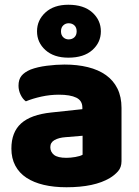

<svg xmlns="http://www.w3.org/2000/svg" viewBox="-20 -773 584 809"><path d="M260 -108Q277 -108 297.5 -111.5Q318 -115 328 -121V-201L256 -195Q228 -193 210 -183Q192 -173 192 -153Q192 -133 207.5 -120.5Q223 -108 260 -108ZM252 -501Q306 -501 350.5 -490Q395 -479 426.5 -456.5Q458 -434 475 -399.5Q492 -365 492 -318V-94Q492 -68 477.5 -51.5Q463 -35 443 -23Q378 16 260 16Q207 16 164.5 6Q122 -4 91.5 -24Q61 -44 44.5 -75Q28 -106 28 -147Q28 -216 69 -253Q110 -290 196 -299L327 -313V-320Q327 -349 301.5 -361.5Q276 -374 228 -374Q191 -374 154.5 -366Q118 -358 89 -346Q76 -355 67 -373.5Q58 -392 58 -412Q58 -438 70.5 -453.5Q83 -469 109 -480Q138 -491 177.5 -496Q217 -501 252 -501ZM136 -641Q136 -688 171.5 -720.5Q207 -753 268 -753Q333 -753 369 -720.5Q405 -688 405 -641Q405 -594 369 -562Q333 -530 268 -530Q207 -530 171.5 -562Q136 -594 136 -641ZM237 -641Q237 -625 246.5 -616Q256 -607 269 -607Q284 -607 293.5 -616Q303 -625 303 -641Q303 -657 293.5 -666Q284 -675 269 -675Q256 -675 246.5 -666Q237 -657 237 -641Z"/></svg>

Font: Baloo Chettan 2 ExtraBold
Style: Regular
Weight: 800
Designer: Maithili Shingre, Unnati Kotecha and Ek Type
Foundry: Ek Type
Version: Version 1.640;hotconv 1.0.111;makeotfexe 2.5.65597; ttfautoh